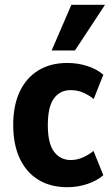

<svg xmlns="http://www.w3.org/2000/svg" viewBox="-20 -768 461 799"><path d="M260 11Q190 11 139.5 -20Q89 -51 62 -109Q35 -167 35 -248Q35 -329 62 -386.5Q89 -444 139.5 -475Q190 -506 260 -506Q304 -506 344 -493Q384 -480 410 -457L370 -356Q349 -373 325 -383Q301 -393 274 -393Q230 -393 204.5 -358.5Q179 -324 179 -247Q179 -171 205 -136.5Q231 -102 275 -102Q300 -102 325 -113Q350 -124 369 -140L410 -39Q384 -16 344 -2.5Q304 11 260 11ZM195 -558 277 -748H417L292 -558Z"/></svg>

Font: Nunito Sans 10pt Condensed ExtraBold
Style: Regular
Weight: 800
Width: 3
Designer: Vernon Adams
Foundry: Vernon Adams
Version: Version 3.101;gftools[0.9.27]